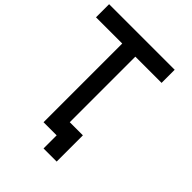

<svg xmlns="http://www.w3.org/2000/svg" viewBox="-272 -1022 1294 1294"><g transform="rotate(45 375.0 -375.0)"><path d="M625 -875V-750H375V-125H500V125H375V0H250V-750H0V-875Z"/></g></svg>

Font: CraftyPE
Style: Regular
Weight: 400
Designer: Erek Butcher
Foundry: Haunted Coop
Version: Version 0.018;April 4, 2024;FontCreator 15.0.0.2962 64-bit